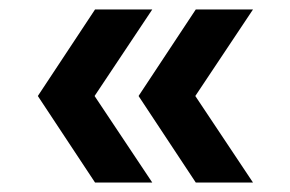

<svg xmlns="http://www.w3.org/2000/svg" viewBox="-20 -525 613 406"><path d="M181 -505H302L180 -322L302 -139H181L60 -322ZM394 -505H515L393 -322L515 -139H394L273 -322Z"/></svg>

Font: Khand Semibold
Style: Regular
Weight: 600
Designer: Devanagari: Sanchit Sawaria, Jyotish Sonowal; Latin: Satya Rajpurohit
Foundry: Indian Type Foundry
Version: Version 1.100;PS 1.0;hotconv 1.0.78;makeotf.lib2.5.61930; tt